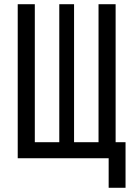

<svg xmlns="http://www.w3.org/2000/svg" viewBox="-20 -750 640 910"><path d="M495 140V0H64V-730H145V-76H261V-730H331V-76H447V-730H528V-76H575V140Z"/></svg>

Font: JetBrainsMono NF
Style: Regular
Weight: 400
Designer: Philipp Nurullin, Konstantin Bulenkov
Foundry: JetBrains
Version: Version 2.251; ttfautohint (v1.8.3);Nerd Fonts 2.2.2